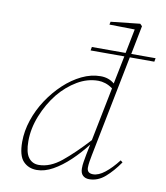

<svg xmlns="http://www.w3.org/2000/svg" viewBox="-85 -818 779 902"><g transform="rotate(10 305.0 -367.5)"><path d="M89 -114Q89 -60 107 -36Q125 -12 156 -12Q210 -12 264 -56Q318 -100 382 -170L433 -426Q415 -439 397.5 -444.5Q380 -450 364 -450Q312 -450 264 -421.5Q216 -393 178 -347Q138 -297 113.5 -235.5Q89 -174 89 -114ZM394 -99Q391 -85 388.5 -68.5Q386 -52 386 -40Q386 -13 415 -13Q441 -13 471 -36.5Q501 -60 532 -100L542 -92Q511 -47 476.5 -17Q442 13 401 13Q382 13 370.5 2Q359 -9 359 -31Q359 -48 361.5 -62Q364 -76 368 -99L378 -148Q345 -105 306 -68Q267 -31 227.5 -9Q188 13 151 13Q111 13 86 -13.5Q61 -40 61 -106Q61 -157 78.5 -209.5Q96 -262 127 -309Q158 -356 197.5 -393Q237 -430 281.5 -451.5Q326 -473 371 -473Q410 -473 437 -450L464 -584H303L306 -601H467L490 -717L369 -719L372 -733L511 -748L521 -738L494 -601H610L607 -584H490Z"/></g></svg>

Font: Source Serif Pro ExtraLight
Style: Italic
Weight: 200
Italic angle: -12°
Designer: Frank Grießhammer
Foundry: Adobe Systems Incorporated
Version: Version 3.001;hotconv 1.0.111;makeotfexe 2.5.65597